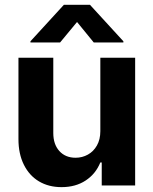

<svg xmlns="http://www.w3.org/2000/svg" viewBox="-20 -770 637 797"><path d="M396.5 -530.3H541V0H402.3V-95.7H396.5Q377.4 -48.3 335.7 -20.8Q293.9 6.8 235.4 6.8Q182.1 6.8 141.8 -17.1Q101.6 -41 79.1 -86.2Q56.6 -131.3 56.6 -192.4V-530.3H201.2V-217.8Q201.2 -170.9 226.3 -143.1Q251.5 -115.2 293.9 -115.2Q321.3 -115.2 344.7 -128.2Q368.2 -141.1 382.3 -166Q396.5 -190.9 396.5 -225.6ZM299.8 -678.7 229.5 -593.8H106.4V-598.6L245.1 -750H353.5L492.2 -598.6V-593.8H369.1Z"/></svg>

Font: Pretendard JP
Style: Bold
Weight: 700
Designer: Base glyphs from Inter by Rasmus Andersson; Hangeul glyphs from Noto Sans CJK(Source Han Sans) by Jang Soo-young and Kan
Foundry: Kil Hyung-jin
Version: Version 1.309